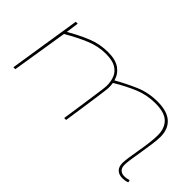

<svg xmlns="http://www.w3.org/2000/svg" viewBox="-39 -932 1334 1334"><g transform="rotate(45 628.5 -265.0)"><path d="M1161 10Q1127 10 1107 -9Q1087 -28 1087 -66Q1087 -86 1092.5 -124Q1098 -162 1106 -207.5Q1114 -253 1119.5 -297.5Q1125 -342 1125 -376Q1125 -443 1086.5 -482Q1048 -521 956 -521Q872 -521 798.5 -490Q725 -459 647 -412Q650 -393 650 -373Q650 -368 649.5 -359.5Q649 -351 646.5 -331Q644 -311 638.5 -271.5Q633 -232 623.5 -166Q614 -100 599 0H580Q595 -101 604.5 -167Q614 -233 619.5 -272Q625 -311 627.5 -330.5Q630 -350 630.5 -358Q631 -366 631 -370Q631 -410 617.5 -444.5Q604 -479 569 -500Q534 -521 469 -521Q396 -521 324 -491.5Q252 -462 166 -412L100 0H81L164 -530H183L170 -436Q245 -480 318.5 -510Q392 -540 473 -540Q547 -540 588 -510.5Q629 -481 642 -432Q716 -474 792.5 -507Q869 -540 958 -540Q1053 -540 1099.5 -498.5Q1146 -457 1146 -381Q1146 -352 1140 -307.5Q1134 -263 1126 -215Q1118 -167 1112 -127Q1106 -87 1106 -68Q1106 -38 1121 -23.5Q1136 -9 1160 -9Q1186 -9 1207 -17L1211 1Q1199 6 1185 8Q1171 10 1161 10Z"/></g></svg>

Font: Georama Extra Expanded Thin
Style: Italic
Weight: 100
Width: 8
Italic angle: -9°
Designer: Jean-Baptiste Levee
Foundry: Production Type
Version: Version 1.000